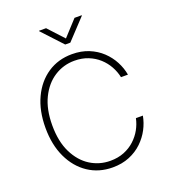

<svg xmlns="http://www.w3.org/2000/svg" viewBox="-167 -1062 1049 1191"><g transform="rotate(-20 357.5 -466.5)"><path d="M372.1 9.8Q280.8 9.8 210.9 -36.9Q141.1 -83.5 101.6 -167.2Q62 -251 62 -363.3Q62 -476.1 101.6 -560.1Q141.1 -644 210.9 -690.7Q280.8 -737.3 372.1 -737.3Q433.1 -737.3 482.2 -717.3Q531.2 -697.3 567.4 -663.1Q603.5 -628.9 625.7 -586.4Q647.9 -543.9 655.8 -499H609.9Q602.1 -536.6 582.8 -571.5Q563.5 -606.4 533.2 -634Q502.9 -661.6 462.4 -677.7Q421.9 -693.8 372.1 -693.8Q299.8 -693.8 239.5 -655.3Q179.2 -616.7 143.1 -543Q106.9 -469.2 106.9 -363.3Q106.9 -256.8 143.3 -183.1Q179.7 -109.4 239.7 -71.5Q299.8 -33.7 372.1 -33.7Q421.9 -33.7 462.4 -49.8Q502.9 -65.9 533.2 -93.8Q563.5 -121.6 582.8 -156.2Q602.1 -190.9 609.9 -228.5H655.8Q647.9 -184.1 625.7 -141.8Q603.5 -99.6 567.6 -65.2Q531.7 -30.8 482.4 -10.5Q433.1 9.8 372.1 9.8ZM276.9 -943.4 371.1 -841.3 464.8 -943.4H512.2V-940.4L387.7 -807.6H354L230.5 -940.4V-943.4Z"/></g></svg>

Font: Inter 18pt ExtraLight
Style: Regular
Weight: 250
Designer: Rasmus Andersson
Foundry: rsms
Version: Version 4.001;git-66647c0bb